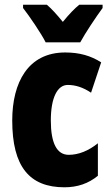

<svg xmlns="http://www.w3.org/2000/svg" viewBox="-20 -786 473 816"><path d="M174 -606H321C342 -645 388 -714 416 -752V-766H317C297 -750 274 -726 247 -693C221 -725 199 -749 179 -766H78V-752C104 -719 157 -641 174 -606ZM254 10C309 10 356 -6 396 -39V-177C356 -145 314 -128 272 -128C222 -128 196 -177 196 -274C196 -371 224 -425 268 -425C302 -425 334 -414 367 -392L410 -521C366 -549 318 -563 257 -563C99 -563 32 -435 32 -274C32 -78 105 10 254 10Z"/></svg>

Font: Noto Sans Devanagari ExtraCondensed Black
Style: Regular
Weight: 900
Width: 2
Designer: Jelle Bosma - Monotype Design Team
Foundry: Monotype Imaging Inc.
Version: Version 2.004